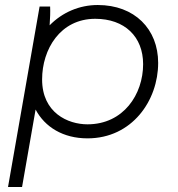

<svg xmlns="http://www.w3.org/2000/svg" viewBox="-20 -546 709 766"><path d="M12 200H68L122 -109C159 -39 232 6 329 6C507 6 611 -145 611 -295C611 -430 517 -526 370 -526C297 -526 229 -497 178 -445C180 -471 181 -500 180 -520H138ZM329 -50C251 -50 148 -96 148 -229C148 -349 220 -471 360 -471C477 -471 551 -400 551 -290C551 -170 473 -50 329 -50Z"/></svg>

Font: Fixel Display 20240404 Light
Style: Italic
Weight: 300
Italic angle: -10°
Designer: AlfaBravo + MacPaw
Foundry: Kyrylo Tkachov, Marchela Mozhyna, Serhii Makarenko, Maria Weinstein, Zakhar Kryvoshyya
Version: Version 1.211;Glyphs 3.2 (3225)